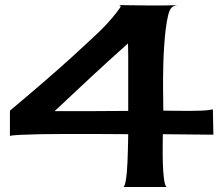

<svg xmlns="http://www.w3.org/2000/svg" viewBox="-20 -744 869 764"><path d="M627.9 -210Q627.9 -195.3 627.4 -163.1Q627 -130.9 627.9 -96.2Q628.9 -61.5 632.3 -33.7Q635.7 -5.9 642.6 0H471.7Q476.6 -4.9 479.5 -20Q482.4 -35.2 484.4 -55.7Q486.3 -76.2 487.3 -99.1Q488.3 -122.1 488.8 -144Q489.3 -166 489.7 -183.6Q490.2 -201.2 490.2 -210Q470.7 -210 430.7 -210.4Q390.6 -210.9 341.8 -210.9Q293 -210.9 239.7 -210.9Q186.5 -210.9 141.1 -210Q95.7 -209 62.5 -207.5Q29.3 -206.1 19.5 -203.1V-303.7Q85 -358.4 148.4 -413.1Q211.9 -467.8 274.4 -524.4Q318.4 -565.4 361.8 -605.5Q405.3 -645.5 442.4 -692.4Q444.3 -695.3 452.1 -705.6Q460 -715.8 460 -717.8Q460 -721.7 456.1 -722.7Q452.1 -723.6 450.2 -723.6H460Q517.6 -722.7 574.7 -722.2Q631.8 -721.7 690.4 -723.6Q673.8 -723.6 664.1 -714.8Q655.3 -708 649.4 -684.6Q643.6 -661.1 639.6 -629.4Q635.7 -597.7 633.3 -561.5Q630.9 -525.4 629.9 -491.7Q628.9 -458 628.9 -431.6Q628.9 -405.3 628.9 -392.6Q628.9 -370.1 629.4 -348.1Q629.9 -326.2 629.9 -303.7Q650.4 -303.7 676.3 -303.2Q702.1 -302.7 729 -302.7Q755.9 -302.7 781.2 -303.7Q806.6 -304.7 827.1 -308.6L829.1 -208Q779.3 -209 729 -209Q678.7 -209 627.9 -210ZM197.3 -301.8Q270.5 -301.8 343.8 -301.8Q417 -301.8 490.2 -302.7V-479.5Q490.2 -502.9 490.2 -525.9Q490.2 -548.8 489.3 -571.3Q415 -504.9 342.3 -437.5Q269.5 -370.1 197.3 -301.8Z"/></svg>

Font: Cherry Cream Soda
Style: Regular
Weight: 400
Designer: Font Diner, Inc
Foundry: Font Diner, Inc
Version: Version 1.001